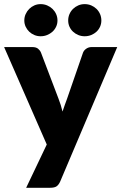

<svg xmlns="http://www.w3.org/2000/svg" viewBox="-24 -747 589 932"><path d="M545 -518.5 268 134.5Q261 150 251 157.2Q241 164.5 219 164.5H103L203 -45.5L-4 -518.5H133Q151 -518.5 160.8 -510.5Q170.5 -502.5 175 -491.5L260 -268Q272 -237.5 279.5 -205.5Q285 -221.5 290.5 -237.5Q296 -253.5 302 -269L379 -491.5Q383.5 -503 395 -510.8Q406.5 -518.5 420 -518.5ZM255 -647.5Q255 -631.5 248.5 -617.5Q242 -603.5 230.8 -593.2Q219.5 -583 204.8 -577Q190 -571 173 -571Q157 -571 142.8 -577Q128.5 -583 117.8 -593.2Q107 -603.5 100.5 -617.5Q94 -631.5 94 -647.5Q94 -664 100.5 -678.5Q107 -693 117.8 -703.8Q128.5 -714.5 142.8 -720.8Q157 -727 173 -727Q190 -727 204.8 -720.8Q219.5 -714.5 230.8 -703.8Q242 -693 248.5 -678.5Q255 -664 255 -647.5ZM468 -647.5Q468 -631.5 461.8 -617.5Q455.5 -603.5 444.5 -593.2Q433.5 -583 418.8 -577Q404 -571 387 -571Q370.5 -571 356 -577Q341.5 -583 330.5 -593.2Q319.5 -603.5 313.2 -617.5Q307 -631.5 307 -647.5Q307 -664 313.2 -678.5Q319.5 -693 330.5 -703.8Q341.5 -714.5 356 -720.8Q370.5 -727 387 -727Q404 -727 418.8 -720.8Q433.5 -714.5 444.5 -703.8Q455.5 -693 461.8 -678.5Q468 -664 468 -647.5Z"/></svg>

Font: Lato 2
Style: Regular
Weight: 900
Designer: Lukasz Dziedzic with Adam Twardoch and Botio Nikoltchev
Foundry: tyPoland Lukasz Dziedzic
Version: Version 2.015; 2015-08-06; http://www.latofonts.com/